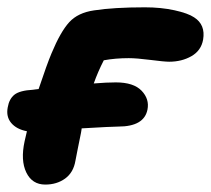

<svg xmlns="http://www.w3.org/2000/svg" viewBox="-20 -515 574 522"><path d="M103 -13.2Q67.4 -13.2 51.5 -46.1Q35.6 -79.1 46.9 -130.9Q49.3 -140.6 53.2 -158.2Q24.9 -163.6 10.5 -180.7Q-3.9 -197.8 1 -223.1Q4.9 -246.1 19.3 -257.6Q33.7 -269 69.8 -271Q71.8 -271.5 77.1 -272Q82.5 -272.5 85 -272.9Q107.9 -341.3 120.1 -370.1Q144.5 -428.7 168.2 -454.6Q191.9 -480.5 235.8 -486.8Q289.6 -495.1 374 -495.1Q417.5 -495.1 454.3 -487.1Q491.2 -479 507.8 -467.8Q539.1 -447.8 532.2 -407.2Q526.9 -377.4 500.5 -362.3Q474.1 -347.2 439.9 -347.2Q426.8 -347.2 388.9 -352.1Q351.1 -356.9 330.1 -356.9Q293.9 -356.9 262.2 -351.1Q246.1 -319.8 234.9 -288.1Q270.5 -291 294.9 -291Q343.3 -291 365 -268.3Q386.7 -245.6 380.9 -216.8Q371.6 -170.9 301.8 -170.9Q285.2 -170.9 202.1 -166Q201.7 -164.1 201.2 -159.9Q200.7 -155.8 200.2 -153.8Q196.3 -136.2 191.2 -109.4Q186 -82.5 185.1 -78.1Q179.7 -45.9 157 -29.5Q134.3 -13.2 103 -13.2Z"/></svg>

Font: Shantell Sans Irregular Bouncy
Style: Bold Italic
Weight: 700
Italic angle: -11.31°
Designer: Stephen Nixon, Anya Danilova, Shantell Martin
Foundry: Arrow Type
Version: Version 1.006;[9816181b4]